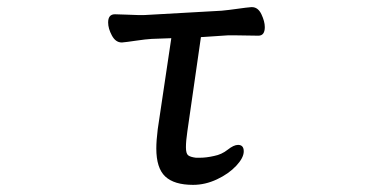

<svg xmlns="http://www.w3.org/2000/svg" viewBox="-20 -507 1040 538"><path d="M722 -431Q722 -407 704 -407L639 -408H619Q617 -408 543 -403L505 -139Q501 -112 501 -94.5Q501 -77 507 -72Q513 -67 529 -65H540Q558 -65 580 -70Q601 -74 618 -87.5Q635 -101 647 -101Q663 -101 663 -83Q663 -65 642 -42.5Q621 -20 588 -4.5Q555 11 521 11Q468 11 443 -12.5Q418 -36 418 -91Q418 -113 422 -145L460 -400L405 -398Q388 -397 361 -393Q334 -389 322 -388H321Q304 -388 293.5 -407.5Q283 -427 283 -444Q283 -467 302 -467Q311 -467 334 -466Q376 -464 388 -465L601 -477Q622 -479 646.5 -482.5Q671 -486 684 -487H686Q703 -487 712.5 -467Q722 -447 722 -431Z"/></svg>

Font: Moon Stars Kai
Style: Bold
Weight: 700
Designer: GuiWonder
Version: Version 1.101